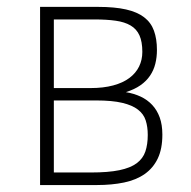

<svg xmlns="http://www.w3.org/2000/svg" viewBox="-20 -532 549 552"><path d="M446.8 -145Q446.8 -104 433.6 -76.4Q420.4 -48.8 396 -31.7Q371.6 -14.6 336.7 -7.3Q301.8 0 258.8 0H95.2V-512.2H262.2Q309.6 -512.2 342 -504.9Q374.5 -497.6 394.3 -482.4Q414.1 -467.3 422.6 -443.8Q431.2 -420.4 431.2 -388.2Q431.2 -367.2 426.5 -348.6Q421.9 -330.1 411.4 -314.5Q400.9 -298.8 383.8 -286.9Q366.7 -274.9 341.8 -267.1Q365.2 -263.2 384.5 -254.2Q403.8 -245.1 417.7 -230.2Q431.6 -215.3 439.2 -194.3Q446.8 -173.3 446.8 -145ZM389.2 -382.8Q389.2 -412.1 380.9 -430.4Q372.6 -448.7 355.5 -458.7Q338.4 -468.8 312.7 -472.4Q287.1 -476.1 252 -476.1H134.8V-278.8H240.2Q277.3 -278.8 305.4 -286.4Q333.5 -293.9 352.1 -307.9Q370.6 -321.8 379.9 -340.8Q389.2 -359.9 389.2 -382.8ZM404.8 -144Q404.8 -167.5 398.9 -185.8Q393.1 -204.1 376.7 -216.8Q360.4 -229.5 331.5 -236.3Q302.7 -243.2 256.8 -243.2H134.8V-36.1H241.2Q291.5 -36.1 323.2 -42.7Q355 -49.3 373 -62.7Q391.1 -76.2 397.9 -96.4Q404.8 -116.7 404.8 -144Z"/></svg>

Font: Clear Sans Thin
Style: Regular
Weight: 250
Foundry: Intel Corporation
Version: Version 1.00